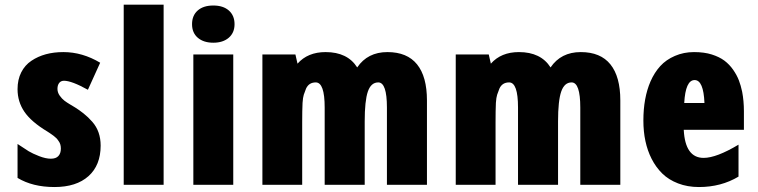

<svg xmlns="http://www.w3.org/2000/svg" viewBox="-20 -771 3161 801"><path d="M233.9 -150.9Q233.9 -169.9 225.1 -181.6Q221.2 -186.5 219.5 -189.5Q217.8 -192.4 211.9 -197.3Q206.1 -202.1 204.3 -203.9Q202.6 -205.6 195.3 -210.4Q188 -215.3 186.8 -216.3Q185.5 -217.3 177.7 -222.2Q110.4 -262.7 81.8 -304.7Q53.2 -346.7 53.2 -398.9Q53.2 -439 68.6 -469.2Q84 -499.5 111.3 -517.6Q165 -553.7 244.4 -553.7Q323.7 -553.7 397.9 -509.3L346.7 -396.5Q278.8 -434.1 247.1 -434.1Q233.9 -434.1 226.8 -424.8Q219.7 -415.5 219.7 -400.4Q219.7 -385.3 229 -372.1Q238.3 -358.9 249 -350.8Q259.8 -342.8 269 -337.4Q278.3 -332 293.7 -322.5Q309.1 -313 328.4 -297.9Q347.7 -282.7 365.2 -262.7Q399.9 -223.1 399.9 -163.6Q399.9 -81.5 349.1 -36.1Q298.3 9.3 207.3 9.3Q116.2 9.3 53.2 -28.8V-170.4Q83.5 -149.9 99.6 -140.1Q115.7 -130.4 143.3 -119.6Q170.9 -108.9 192.1 -108.9Q213.4 -108.9 223.6 -120.1Q233.9 -131.3 233.9 -150.9Z M662.6 0H496.1V-751.5H662.6Z M781.2 -670.2Q781.2 -706.5 804.9 -727.3Q828.6 -748 869.9 -748Q911.1 -748 934.8 -727.1Q958.5 -706.1 958.5 -670.2Q958.5 -634.3 934.3 -613.5Q910.2 -592.8 869.9 -592.8Q829.6 -592.8 805.4 -613.3Q781.2 -633.8 781.2 -670.2ZM953.1 0H786.6V-543.9H953.1Z M1338.4 -553.7Q1429.7 -553.7 1470.2 -489.7Q1513.7 -553.7 1596.2 -553.7Q1678.7 -553.7 1720 -502.4Q1761.2 -451.2 1761.2 -352.1V0H1594.2V-322.3Q1594.2 -427.2 1558.1 -427.2Q1527.8 -427.2 1514.6 -388.9Q1501.5 -350.6 1501.5 -264.6V0H1334.5V-322.3Q1334.5 -427.2 1297.4 -427.2Q1268.6 -427.2 1256.8 -401.4Q1251 -387.2 1247.3 -375.7Q1243.7 -364.3 1242.2 -341.8Q1240.7 -311 1240.7 -261.7V0H1074.7V-543.9H1212.4L1221.2 -505.4Q1263.7 -553.7 1338.4 -553.7Z M2145 -553.7Q2236.3 -553.7 2276.9 -489.7Q2320.3 -553.7 2402.8 -553.7Q2485.4 -553.7 2526.6 -502.4Q2567.9 -451.2 2567.9 -352.1V0H2400.9V-322.3Q2400.9 -427.2 2364.7 -427.2Q2334.5 -427.2 2321.3 -388.9Q2308.1 -350.6 2308.1 -264.6V0H2141.1V-322.3Q2141.1 -427.2 2104 -427.2Q2075.2 -427.2 2063.5 -401.4Q2057.6 -387.2 2054 -375.7Q2050.3 -364.3 2048.8 -341.8Q2047.4 -311 2047.4 -261.7V0H1881.3V-543.9H2019L2027.8 -505.4Q2070.3 -553.7 2145 -553.7Z M2896 9.3Q2848.1 9.3 2808.8 -5.9Q2769.5 -21 2742.9 -47.1Q2716.3 -73.2 2698.2 -108.9Q2664.1 -176.3 2664.1 -268.1Q2664.1 -362.8 2693.8 -431.2Q2710 -468.3 2734.4 -495.1Q2758.8 -522 2795.7 -537.8Q2832.5 -553.7 2875.2 -553.7Q2918 -553.7 2949.5 -543.7Q2981 -533.7 3002 -518.1Q3022.9 -502.4 3038.6 -480Q3054.2 -457.5 3062.5 -435.8Q3070.8 -414.1 3076.2 -388.2Q3083.5 -350.1 3083.5 -306.6V-229.5H2832.5Q2838.4 -112.3 2915.5 -112.3Q2968.8 -112.3 3061 -167.5V-34.2Q2988.3 9.3 2896 9.3ZM2877.9 -437Q2839.8 -437 2834.5 -341.3H2918.9Q2915 -437 2877.9 -437Z"/></svg>

Font: Open Sans Hebrew Condensed Extra Bold
Style: Regular
Weight: 800
Width: 3
Foundry: Ascender Corporation, Yanek Iontef
Version: Version 2.001;PS 002.001;hotconv 1.0.70;makeotf.lib2.5.58329